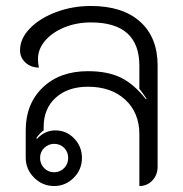

<svg xmlns="http://www.w3.org/2000/svg" viewBox="-20 -613 613 642"><path d="M66 -86V-177Q66 -266 123 -320.5Q180 -375 274 -375Q340 -375 384 -353.5Q428 -332 468 -281L470 -283Q458 -301 446 -316V-393Q446 -538 284 -538Q236 -538 195.5 -521.5Q155 -505 131 -477Q107 -449 107 -416Q107 -401 110 -387Q84 -387 65.5 -403.5Q47 -420 47 -445Q47 -484 80 -518Q113 -552 167.5 -572.5Q222 -593 284 -593Q390 -593 448.5 -540.5Q507 -488 507 -394V-56Q507 -28 489.5 -9.5Q472 9 446 9V-164Q446 -236 399 -279.5Q352 -323 274 -323Q207 -323 166.5 -286.5Q126 -250 126 -189V-177Q115 -170 101 -151L104 -149Q130 -177 165 -177Q202 -177 228 -150Q254 -123 254 -85Q254 -46 226.5 -18.5Q199 9 161 9Q122 9 94 -19Q66 -47 66 -86ZM208 -85Q208 -105 194.5 -118.5Q181 -132 161 -132Q142 -132 128 -118.5Q114 -105 114 -85Q114 -65 127.5 -51Q141 -37 161 -37Q181 -37 194.5 -51Q208 -65 208 -85Z"/></svg>

Font: K2D ExtraLight
Style: Regular
Weight: 275
Designer: Katatrad Aksorn Co.,Ltd.
Foundry: Cadson Demak Co.,Ltd.
Version: Version 1.000; ttfautohint (v1.6)